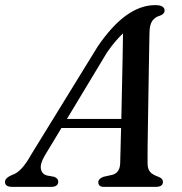

<svg xmlns="http://www.w3.org/2000/svg" viewBox="-48 -730 712 750"><path d="M127 -122.5Q108 -90.5 111.8 -70.2Q115.5 -50 135.5 -44.5L163 -39.5Q179.5 -33.5 179.5 -21Q179.5 0 151.5 0H0Q-28.5 0 -28.5 -19.5Q-28.5 -35 0 -47Q36 -57.5 74 -126.5L334 -549Q391 -632 446.5 -671Q502 -710 558 -710Q578 -710 586.5 -704.2Q595 -698.5 595 -689.5Q595 -675.5 577.5 -669Q558 -664 547.2 -648.8Q536.5 -633.5 536 -604.5Q535.5 -583 534.8 -542.5Q534 -502 533.2 -450.5Q532.5 -399 531.5 -344.2Q530.5 -289.5 529.8 -239Q529 -188.5 528.5 -149.8Q528 -111 528.5 -92.5Q528.5 -70 538 -58.8Q547.5 -47.5 573 -38.5Q588.5 -32 588.5 -20Q588.5 0 560.5 0H358Q336 0 336 -18Q336 -32 356.5 -39.5L390.5 -47Q420.5 -55 421.5 -93Q423 -136 425 -230H192ZM370.5 -526 213.5 -265.5H426Q427 -324.5 428.5 -387.2Q430 -450 431 -506Q432 -562 432.5 -599.5Q420.5 -588.5 405 -570.8Q389.5 -553 370.5 -526Z"/></svg>

Font: Fraunces 9pt S000
Style: Italic
Weight: 400
Italic angle: -16°
Version: Version 1.000; ttfautohint (v1.8.3)